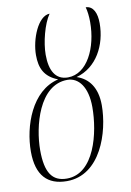

<svg xmlns="http://www.w3.org/2000/svg" viewBox="-84 -777 571 838"><g transform="rotate(-10 202.0 -357.5)"><path d="M144 9C294 9 351 -173 351 -291C351 -370 316 -414 264 -431C356 -456 404 -549 404 -645C404 -689 390 -723 356 -724C361 -707 364 -683 364 -657C364 -544 313 -436 227 -436C172 -436 148 -480 148 -550C148 -604 168 -684 196 -724C144 -723 106 -626 106 -556C106 -498 124 -458 183 -435C62 -407 11 -257 11 -145C11 -39 59 9 144 9ZM146 -2C81 -2 52 -45 52 -144C52 -248 96 -426 222 -426C271 -426 309 -380 309 -290C309 -177 268 -2 146 -2Z"/></g></svg>

Font: Noto Serif Display ExtraCondensed ExtraLight
Style: Italic
Weight: 200
Width: 2
Italic angle: -12°
Designer: Monotype Design Team
Foundry: Monotype Imaging Inc.
Version: Version 2.009